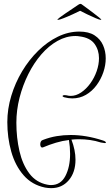

<svg xmlns="http://www.w3.org/2000/svg" viewBox="-20 -853 570 997"><path d="M246 124Q231 124 214 121Q146 107 102.5 57Q59 7 38.5 -65.5Q18 -138 18 -219Q18 -287 38.5 -355Q59 -423 95 -483Q131 -543 178.5 -589.5Q226 -636 280.5 -662.5Q335 -689 392 -689Q441 -689 471 -669.5Q501 -650 515 -618.5Q529 -587 529 -550Q529 -514 516.5 -477.5Q504 -441 481 -410Q458 -379 426 -360.5Q394 -342 355 -342Q336 -342 313 -348Q305 -351 305 -354Q305 -359 317 -359Q323 -359 326 -358Q337 -355 347 -355Q375 -355 401.5 -373Q428 -391 449 -420Q470 -449 482 -483.5Q494 -518 494 -551Q494 -593 471 -625Q448 -657 394 -664Q389 -665 383 -665.5Q377 -666 372 -666Q324 -666 278.5 -640.5Q233 -615 194.5 -570.5Q156 -526 127 -468Q98 -410 81.5 -345.5Q65 -281 65 -216Q65 -138 81 -68.5Q97 1 132.5 48Q168 95 226 106Q231 107 236 107.5Q241 108 245 108Q295 108 319.5 61Q344 14 344 -54Q344 -89 338 -126Q304 -122 270.5 -112Q237 -102 204 -88Q202 -87 199 -87Q194 -87 191.5 -92Q189 -97 189 -104Q189 -111 192 -117.5Q195 -124 202 -126Q238 -140 274 -146Q310 -152 347 -152Q387 -152 428.5 -145Q470 -138 513 -124Q530 -119 530 -112Q530 -110 524 -110Q519 -110 504 -113Q476 -122 447.5 -126Q419 -130 391 -130Q381 -130 371 -129.5Q361 -129 351 -128Q372 -73 372 -24Q372 42 337 83Q302 124 246 124ZM282 -750Q278 -750 278 -752Q278 -753 290.5 -762.5Q303 -772 321.5 -784.5Q340 -797 358 -809Q376 -821 386 -828Q394 -833 398 -833Q402 -833 409 -827Q419 -820 435 -808Q451 -796 467.5 -783.5Q484 -771 495 -762Q506 -753 506 -752Q506 -750 503 -750Q497 -750 477 -758.5Q457 -767 434 -778Q411 -789 396 -797Q382 -790 357 -778.5Q332 -767 310 -758.5Q288 -750 282 -750Z"/></svg>

Font: Inspiration
Style: Regular
Weight: 400
Designer: Robert E. Leuschke
Foundry: Robert E. Leuschke
Version: Version 2.010; ttfautohint (v1.8.3)